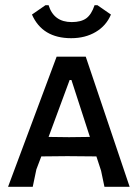

<svg xmlns="http://www.w3.org/2000/svg" viewBox="-20 -719 534 739"><path d="M254 -572Q143 -572 103 -663L155 -699H167Q187 -634 256 -634Q292 -634 312 -648.5Q332 -663 344 -699H355L407 -663Q389 -620 348.5 -596Q308 -572 254 -572ZM310 -501 479 0H382L369 -62L351 -117L239 -118L139 -117L120 -67L106 0H11L198 -501ZM246 -191 326 -192 255 -411H248L167 -192Z"/></svg>

Font: Alegreya Sans SC Medium
Style: Regular
Weight: 500
Designer: Juan Pablo del Peral
Foundry: Huerta Tipografica
Version: Version 2.001;PS 002.001;hotconv 1.0.88;makeotf.lib2.5.64775